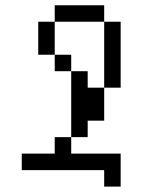

<svg xmlns="http://www.w3.org/2000/svg" viewBox="-20 -645 540 728"><path d="M375 0V62.5H437.5Q437.5 62.5 437.5 -62.5H250V-125H187.5V-62.5H62.5V0ZM250 -125H312.5V-187.5H375Q375 -187.5 375 -312.5H312.5V-375H250Q250 -375 250 -125ZM375 -312.5H437.5Q437.5 -312.5 437.5 -562.5H375Q375 -562.5 375 -312.5ZM250 -375V-437.5H187.5V-375ZM187.5 -437.5Q187.5 -437.5 187.5 -562.5H125Q125 -562.5 125 -437.5ZM187.5 -562.5H375V-625H187.5Z"/></svg>

Font: UnifontExMono
Style: Regular
Weight: 500
Version: Version 15.0.06